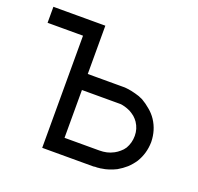

<svg xmlns="http://www.w3.org/2000/svg" viewBox="-97 -613 750 726"><g transform="rotate(20 278.0 -250.0)"><path d="M209 -313.5Q223.6 -313.5 238.3 -313.5Q253.9 -313.5 268.6 -313.5Q280.3 -313.5 291 -313.5Q302.7 -313.5 314.5 -313.5Q318.4 -313.5 322.3 -313.5Q325.2 -313.5 329.1 -313.5Q331.1 -313.5 338.9 -313.5Q346.7 -313.5 348.6 -313.5Q353.5 -313.5 358.4 -313.5Q363.3 -312.5 368.2 -312.5Q385.7 -310.5 402.3 -305.7Q418.9 -301.8 434.6 -293.9Q453.1 -283.2 468.8 -269.5Q485.4 -255.9 497.1 -238.3Q521.5 -201.2 522.5 -154.3Q522.5 -153.3 522.5 -152.3Q521.5 -107.4 499 -70.3Q487.3 -52.7 471.7 -38.1Q456.1 -24.4 437.5 -13.7Q423.8 -6.8 409.2 -2Q394.5 2.9 378.9 4.9Q376 5.9 371.1 5.9Q366.2 6.8 363.3 6.8Q360.4 6.8 355.5 6.8Q349.6 7.8 348.6 7.8Q324.2 7.8 300.8 7.8Q276.4 7.8 252.9 7.8Q237.3 7.8 221.7 7.8Q206.1 7.8 189.5 7.8Q177.7 7.8 166 7.8Q154.3 7.8 142.6 7.8Q142.6 5.9 142.6 3.9Q142.6 2 142.6 0Q142.6 -51.8 142.6 -102.5Q142.6 -154.3 142.6 -205.1Q142.6 -240.2 142.6 -275.4Q142.6 -310.5 142.6 -345.7Q142.6 -370.1 142.6 -394.5Q142.6 -418.9 142.6 -443.4Q128.9 -443.4 114.3 -443.4Q99.6 -443.4 85.9 -443.4Q74.2 -443.4 63.5 -443.4Q51.8 -443.4 41 -443.4Q30.3 -443.4 20.5 -443.4Q9.8 -443.4 0 -443.4Q0 -445.3 0 -447.3Q0 -449.2 0 -451.2Q0 -457 0 -461.9Q0 -467.8 0 -473.6Q0 -477.5 0 -480.5Q0 -484.4 0 -488.3Q0 -493.2 0 -498Q0 -502.9 0 -507.8Q2 -507.8 3.9 -507.8Q5.9 -507.8 7.8 -507.8Q29.3 -507.8 51.8 -507.8Q73.2 -507.8 95.7 -507.8Q111.3 -507.8 126 -507.8Q140.6 -507.8 156.2 -507.8Q168.9 -507.8 182.6 -507.8Q196.3 -507.8 209 -507.8Q209 -505.9 209 -503.9Q209 -502 209 -500Q209 -477.5 209 -456.1Q209 -433.6 209 -412.1Q209 -396.5 209 -381.8Q209 -366.2 209 -351.6Q209 -346.7 209 -340.8Q209 -335.9 209 -331.1Q209 -327.1 209 -322.3Q209 -318.4 209 -313.5ZM209 -249Q209 -239.3 209 -228.5Q209 -218.8 209 -208Q209 -192.4 209 -175.8Q209 -160.2 209 -143.6Q209 -122.1 209 -99.6Q209 -78.1 209 -56.6Q215.8 -56.6 222.7 -56.6Q229.5 -56.6 235.4 -56.6Q247.1 -56.6 258.8 -56.6Q270.5 -56.6 281.2 -56.6Q282.2 -56.6 323.2 -56.6Q364.3 -56.6 348.6 -56.6Q364.3 -56.6 377.9 -59.6Q391.6 -62.5 406.2 -70.3Q417 -76.2 425.8 -84Q435.5 -91.8 442.4 -102.5Q456.1 -126 456.1 -154.3Q456.1 -182.6 440.4 -206.1Q433.6 -215.8 424.8 -223.6Q415 -231.4 404.3 -237.3Q380.9 -248 363.3 -249Q344.7 -249 348.6 -249Q339.8 -249 331.1 -249Q321.3 -249 312.5 -249Q300.8 -249 288.1 -249Q275.4 -249 263.7 -249Q252 -249 241.2 -249Q229.5 -249 218.8 -249Q215.8 -249 213.9 -249Q210.9 -249 209 -249Z"/></g></svg>

Font: LeFont
Style: Light
Weight: 300
Designer: Leryon MEDIA
Version: Version 1.0